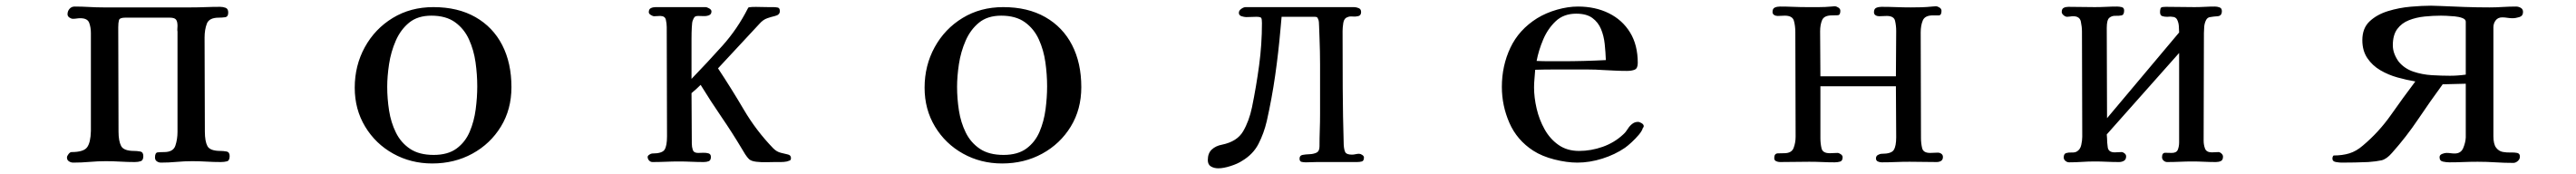

<svg xmlns="http://www.w3.org/2000/svg" viewBox="-20 -567 9040 611"><path d="M786 -19Q786 -3 776.5 -0.5Q767 2 755 2Q730 2 705 0.5Q680 -1 655 -1Q627 -1 599.5 1.5Q572 4 545 4Q537 4 530.5 -0.5Q524 -5 524 -14Q524 -31 533.5 -32Q543 -33 556 -33Q588 -33 595.5 -55.5Q603 -78 603 -104V-456Q602 -461 602.5 -466.5Q603 -472 603 -476Q603 -492 597.5 -498.5Q592 -505 576 -505H419Q400 -505 397.5 -496Q395 -487 395 -471Q395 -380 395.5 -288.5Q396 -197 396 -105Q396 -72 405 -54.5Q414 -37 451 -37Q461 -37 472 -35Q483 -33 483 -19Q483 -4 474 -1Q465 2 453 2Q428 2 402.5 0.5Q377 -1 352 -1Q323 -1 294.5 1.5Q266 4 237 4Q229 4 222 -0.5Q215 -5 215 -14Q215 -19 220.5 -26Q226 -33 231 -33Q273 -33 285.5 -49.5Q298 -66 299 -107V-451Q299 -471 293 -487Q287 -503 262 -503Q255 -503 249 -502Q243 -501 236 -501Q230 -501 223.5 -505.5Q217 -510 217 -517Q217 -528 224 -536Q231 -544 242 -544Q267 -544 292.5 -542.5Q318 -541 343 -541H650Q676 -541 701.5 -542Q727 -543 753 -543Q763 -543 772 -539.5Q781 -536 781 -523Q781 -508 770 -506.5Q759 -505 748 -505Q714 -505 706 -484Q698 -463 698 -435Q698 -353 698.5 -270.5Q699 -188 699 -105Q699 -71 708 -54Q717 -37 754 -37Q764 -37 775 -35Q786 -33 786 -19Z M1655 -264Q1655 -305 1649 -348Q1643 -391 1626 -428.5Q1609 -466 1577 -489Q1545 -512 1494 -512Q1446 -512 1416 -487.5Q1386 -463 1369 -424Q1352 -385 1345.5 -342Q1339 -299 1339 -262Q1339 -221 1345.5 -179Q1352 -137 1369.5 -101.5Q1387 -66 1419 -44.5Q1451 -23 1502 -23Q1552 -23 1582.5 -45.5Q1613 -68 1628.5 -104.5Q1644 -141 1649.5 -183Q1655 -225 1655 -264ZM1775 -261Q1775 -183 1738 -122.5Q1701 -62 1638 -27.5Q1575 7 1497 7Q1422 7 1360 -27.5Q1298 -62 1261.5 -122.5Q1225 -183 1225 -259Q1225 -337 1260.5 -401.5Q1296 -466 1358.5 -504Q1421 -542 1501 -542Q1587 -542 1648.5 -507Q1710 -472 1742.5 -409Q1775 -346 1775 -261Z M2756 -12Q2756 -5 2752 -3.5Q2748 -2 2742 0Q2732 2 2721 2Q2710 2 2699 2Q2689 2 2670.5 2.5Q2652 3 2634.5 1Q2617 -1 2609 -8Q2602 -15 2595.5 -25Q2589 -35 2584 -44Q2550 -101 2512 -156.5Q2474 -212 2439 -269Q2424 -254 2407 -240Q2407 -196 2407.5 -151.5Q2408 -107 2408 -63Q2408 -51 2411.5 -40.5Q2415 -30 2430 -30Q2436 -30 2447 -30.5Q2458 -31 2466.5 -28.5Q2475 -26 2475 -16Q2475 -4 2467.5 -1Q2460 2 2450 2Q2428 2 2406.5 1Q2385 0 2363 0Q2340 0 2316.5 1Q2293 2 2270 2Q2263 2 2258 -3.5Q2253 -9 2253 -16Q2253 -20 2259 -24Q2265 -28 2269 -28Q2304 -28 2312.5 -41.5Q2321 -55 2321 -88Q2321 -184 2320.5 -280Q2320 -376 2320 -472Q2320 -484 2317 -497.5Q2314 -511 2297 -511Q2292 -511 2286.5 -510.5Q2281 -510 2276 -510Q2271 -510 2264 -514.5Q2257 -519 2257 -524Q2257 -535 2264.5 -538.5Q2272 -542 2281 -542H2456Q2461 -542 2469 -537.5Q2477 -533 2477 -527Q2477 -517 2468.5 -513.5Q2460 -510 2449 -510.5Q2438 -511 2431 -511Q2421 -511 2417.5 -507Q2414 -503 2411 -494Q2409 -490 2408 -471.5Q2407 -453 2407 -430.5Q2407 -408 2407 -388.5Q2407 -369 2407 -362V-290Q2463 -348 2515.5 -406.5Q2568 -465 2605 -538Q2605 -538 2605.5 -538.5Q2606 -539 2606 -540Q2608 -542 2620 -542.5Q2632 -543 2647.5 -542.5Q2663 -542 2676.5 -542Q2690 -542 2694 -542Q2702 -542 2709.5 -540.5Q2717 -539 2717 -528Q2717 -515 2700.5 -511Q2684 -507 2673 -503Q2658 -498 2645 -483L2500 -327Q2547 -256 2590.5 -182Q2634 -108 2694 -46Q2706 -34 2720.5 -30.5Q2735 -27 2745.5 -24.5Q2756 -22 2756 -12Z M3655 -264Q3655 -305 3649 -348Q3643 -391 3626 -428.5Q3609 -466 3577 -489Q3545 -512 3494 -512Q3446 -512 3416 -487.5Q3386 -463 3369 -424Q3352 -385 3345.5 -342Q3339 -299 3339 -262Q3339 -221 3345.5 -179Q3352 -137 3369.5 -101.5Q3387 -66 3419 -44.5Q3451 -23 3502 -23Q3552 -23 3582.5 -45.5Q3613 -68 3628.5 -104.5Q3644 -141 3649.5 -183Q3655 -225 3655 -264ZM3775 -261Q3775 -183 3738 -122.5Q3701 -62 3638 -27.5Q3575 7 3497 7Q3422 7 3360 -27.5Q3298 -62 3261.5 -122.5Q3225 -183 3225 -259Q3225 -337 3260.5 -401.5Q3296 -466 3358.5 -504Q3421 -542 3501 -542Q3587 -542 3648.5 -507Q3710 -472 3742.5 -409Q3775 -346 3775 -261Z M4767 -14Q4767 -2 4759.5 0Q4752 2 4743 2H4602Q4592 2 4582.5 2.5Q4573 3 4563 3Q4556 3 4548.5 1.5Q4541 0 4541 -10Q4541 -21 4551.5 -23Q4562 -25 4576 -25.5Q4590 -26 4600.5 -31Q4611 -36 4611 -53Q4611 -82 4612 -110.5Q4613 -139 4613 -167V-315Q4613 -321 4613 -340.5Q4613 -360 4612.5 -385.5Q4612 -411 4611 -435.5Q4610 -460 4609.5 -476.5Q4609 -493 4608 -495Q4606 -501 4604 -504.5Q4602 -508 4594 -508H4478Q4477 -497 4476 -486Q4475 -475 4474 -464Q4467 -383 4455.5 -302.5Q4444 -222 4426 -142Q4416 -99 4397 -62Q4378 -25 4339 -2Q4324 8 4299 16Q4274 24 4256 24Q4241 24 4230 17.5Q4219 11 4219 -5Q4219 -29 4233 -42Q4247 -55 4269 -59Q4322 -70 4343 -106Q4364 -142 4374 -190Q4389 -263 4399 -337Q4409 -411 4409 -486Q4409 -500 4406.5 -504Q4404 -508 4389 -508Q4381 -508 4372 -507.5Q4363 -507 4354 -507Q4347 -507 4337.5 -510Q4328 -513 4328 -522Q4328 -530 4336.5 -536Q4345 -542 4352 -542H4732Q4740 -542 4748.5 -538.5Q4757 -535 4757 -525Q4757 -513 4747.5 -510.5Q4738 -508 4727 -509Q4716 -510 4710 -507Q4697 -503 4694.5 -486.5Q4692 -470 4692 -458Q4692 -358 4692.5 -258.5Q4693 -159 4696 -59Q4697 -41 4701.5 -32.5Q4706 -24 4725 -24Q4731 -24 4737.5 -25.5Q4744 -27 4750 -27Q4755 -27 4761 -23Q4767 -19 4767 -14Z M5616 -356Q5615 -384 5612 -412.5Q5609 -441 5599 -465Q5589 -489 5568.5 -504Q5548 -519 5512 -519Q5468 -519 5440 -492.5Q5412 -466 5396 -428Q5380 -390 5373 -353Q5396 -352 5418 -352Q5440 -352 5462 -352Q5500 -352 5538.5 -353Q5577 -354 5616 -356ZM5749 -124Q5749 -120 5746 -118Q5743 -107 5731.5 -93.5Q5720 -80 5706.5 -67.5Q5693 -55 5683 -48Q5648 -24 5603.5 -10Q5559 4 5516 4Q5479 4 5435.5 -7Q5392 -18 5361 -38Q5304 -75 5277.5 -135.5Q5251 -196 5251 -262Q5251 -336 5281 -399.5Q5311 -463 5375 -503Q5406 -522 5444.5 -533Q5483 -544 5518 -544Q5579 -544 5626.5 -520.5Q5674 -497 5701 -453Q5728 -409 5728 -346Q5728 -327 5717.5 -322.5Q5707 -318 5690 -318Q5669 -318 5648.5 -319Q5628 -320 5608 -321Q5580 -323 5552.5 -323Q5525 -323 5496 -323Q5464 -323 5432 -323Q5400 -323 5368 -322Q5367 -306 5365.5 -290.5Q5364 -275 5364 -260Q5364 -225 5373 -186Q5382 -147 5401 -113Q5420 -79 5450 -58Q5480 -37 5522 -37Q5564 -37 5605 -51.5Q5646 -66 5677 -95Q5686 -103 5693 -114.5Q5700 -126 5710 -133Q5718 -139 5729 -139Q5734 -139 5741.5 -134.5Q5749 -130 5749 -124Z M6799 -16Q6799 -6 6792.5 -2Q6786 2 6777 2Q6753 2 6729.5 1.5Q6706 1 6682 1Q6657 1 6633 2Q6609 3 6584 3Q6577 3 6570.5 0Q6564 -3 6564 -11Q6564 -19 6571 -23Q6578 -27 6585 -27Q6618 -27 6626.5 -40.5Q6635 -54 6635 -85Q6635 -130 6634.5 -175Q6634 -220 6634 -264H6369V-82Q6369 -63 6373 -46Q6377 -29 6402 -29Q6409 -29 6415.5 -29.5Q6422 -30 6429 -30Q6434 -30 6440.5 -25.5Q6447 -21 6447 -15Q6447 -2 6438 0.5Q6429 3 6419 3Q6397 3 6375 2Q6353 1 6330 1Q6305 1 6279 1.5Q6253 2 6227 2Q6220 2 6213.5 -1Q6207 -4 6207 -12Q6207 -28 6219.5 -28.5Q6232 -29 6242 -29Q6268 -29 6275 -47.5Q6282 -66 6282 -87Q6282 -179 6281.5 -271Q6281 -363 6281 -454Q6281 -476 6276 -494Q6271 -512 6244 -512Q6238 -512 6231.5 -511.5Q6225 -511 6219 -511Q6212 -511 6206.5 -514.5Q6201 -518 6201 -525Q6201 -537 6209 -540.5Q6217 -544 6227 -544Q6250 -544 6274 -543Q6298 -542 6321 -542Q6342 -542 6364 -542Q6386 -542 6407 -544Q6410 -544 6413 -544.5Q6416 -545 6419 -545Q6425 -545 6432 -540.5Q6439 -536 6439 -529Q6439 -514 6430 -513.5Q6421 -513 6410 -513Q6382 -513 6375 -496.5Q6368 -480 6368 -457Q6368 -417 6368.5 -378Q6369 -339 6369 -299H6634Q6634 -339 6634.5 -378.5Q6635 -418 6635 -458Q6635 -477 6631 -494Q6627 -511 6602 -511Q6595 -511 6588.5 -510.5Q6582 -510 6575 -510Q6568 -510 6562.5 -513.5Q6557 -517 6557 -524Q6557 -536 6565 -539.5Q6573 -543 6583 -543Q6609 -543 6635 -542Q6661 -541 6686 -541Q6705 -541 6723.5 -541.5Q6742 -542 6761 -544Q6764 -544 6767.5 -544.5Q6771 -545 6774 -545Q6780 -545 6787 -540.5Q6794 -536 6794 -529Q6794 -513 6784.5 -513Q6775 -513 6764 -513Q6736 -513 6728.5 -495.5Q6721 -478 6721 -453Q6721 -361 6721.5 -268Q6722 -175 6722 -82Q6722 -64 6726 -47Q6730 -30 6754 -30Q6761 -30 6767.5 -30.5Q6774 -31 6781 -31Q6788 -31 6793.5 -27Q6799 -23 6799 -16Z M7782 -17Q7782 -5 7774.5 -1.5Q7767 2 7757 2Q7736 2 7715.5 1Q7695 0 7675 0Q7653 0 7630.5 1Q7608 2 7586 2Q7579 2 7573.5 -3Q7568 -8 7568 -15Q7568 -31 7580 -30.5Q7592 -30 7602 -30Q7619 -30 7623.5 -41.5Q7628 -53 7628 -67V-381L7374 -95L7375 -82Q7375 -67 7377.5 -49.5Q7380 -32 7402 -32Q7408 -32 7413.5 -32.5Q7419 -33 7426 -33Q7431 -33 7436.5 -28.5Q7442 -24 7442 -18Q7442 -7 7434.5 -2.5Q7427 2 7417 2Q7395 2 7374 1Q7353 0 7331 0Q7309 0 7286.5 1.5Q7264 3 7242 3Q7235 3 7229 -2Q7223 -7 7223 -14Q7223 -27 7231.5 -29.5Q7240 -32 7251 -31.5Q7262 -31 7269 -35Q7281 -42 7284.5 -58Q7288 -74 7288 -87Q7288 -179 7287.5 -271.5Q7287 -364 7287 -456Q7287 -473 7283 -491.5Q7279 -510 7256 -510Q7251 -510 7245.5 -509Q7240 -508 7235 -508Q7229 -508 7222.5 -513.5Q7216 -519 7216 -525Q7216 -536 7223 -539.5Q7230 -543 7239 -543Q7262 -543 7285.5 -542.5Q7309 -542 7332 -542Q7352 -542 7371.5 -543Q7391 -544 7410 -544Q7418 -544 7426.5 -542Q7435 -540 7435 -530Q7435 -515 7426 -513Q7417 -511 7404.5 -511.5Q7392 -512 7383 -504.5Q7374 -497 7374 -469L7375 -152L7628 -453Q7628 -463 7627 -475.5Q7626 -488 7621 -498Q7616 -508 7603 -508Q7599 -509 7594.5 -508.5Q7590 -508 7586 -508Q7576 -508 7568.5 -510.5Q7561 -513 7561 -525Q7561 -528 7561.5 -531.5Q7562 -535 7563 -538Q7565 -542 7572 -542.5Q7579 -543 7582 -543Q7607 -543 7632 -542.5Q7657 -542 7682 -542Q7700 -542 7718 -543Q7736 -544 7754 -544Q7762 -544 7770 -541Q7778 -538 7778 -528Q7778 -511 7763 -510Q7748 -509 7737 -507Q7727 -506 7722 -495.5Q7717 -485 7716 -472.5Q7715 -460 7715 -451L7714 -73Q7714 -58 7719 -45Q7724 -32 7743 -32Q7748 -32 7754 -32.5Q7760 -33 7766 -33Q7771 -33 7776.5 -28Q7782 -23 7782 -17Z M8634 -491Q8634 -499 8622.5 -503.5Q8611 -508 8595.5 -509.5Q8580 -511 8566 -511.5Q8552 -512 8547 -512Q8519 -512 8489.5 -509Q8460 -506 8434.5 -496Q8409 -486 8393.5 -465Q8378 -444 8378 -408Q8378 -392 8384 -377Q8390 -362 8399 -350Q8419 -326 8450 -315.5Q8481 -305 8515.5 -303Q8550 -301 8578 -301Q8592 -301 8606 -302Q8620 -303 8634 -305ZM8835 -525Q8835 -511 8822 -507Q8809 -503 8798 -503Q8789 -503 8780 -504.5Q8771 -506 8762 -506Q8747 -506 8739 -495.5Q8731 -485 8731 -471V-89Q8731 -61 8740.5 -48.5Q8750 -36 8764 -33.5Q8778 -31 8791.5 -31.5Q8805 -32 8814.5 -30Q8824 -28 8824 -17Q8824 -8 8816.5 -1.5Q8809 5 8801 5Q8770 5 8738.5 3Q8707 1 8676 1Q8651 1 8626 2Q8601 3 8576 3Q8566 3 8554 0.5Q8542 -2 8542 -15Q8542 -23 8551 -26.5Q8560 -30 8566 -30Q8574 -30 8581 -29Q8588 -28 8595 -28Q8617 -28 8625 -47Q8633 -66 8634 -84V-273L8553 -271Q8509 -211 8467 -148.5Q8425 -86 8375 -30Q8356 -8 8338 -4Q8320 0 8292 2Q8269 3 8245 3.5Q8221 4 8198 4Q8191 4 8178.5 2Q8166 0 8166 -10Q8166 -17 8170 -21Q8201 -21 8225.5 -28.5Q8250 -36 8273 -56Q8329 -103 8371.5 -163.5Q8414 -224 8457 -281Q8427 -286 8394.5 -295Q8362 -304 8334 -320.5Q8306 -337 8288.5 -363Q8271 -389 8271 -426Q8271 -468 8296.5 -492Q8322 -516 8361 -528Q8400 -540 8441 -543.5Q8482 -547 8512 -547Q8520 -547 8528 -546.5Q8536 -546 8544 -546Q8588 -544 8631 -542.5Q8674 -541 8717 -541Q8740 -541 8763.5 -542.5Q8787 -544 8811 -544Q8819 -544 8827 -539.5Q8835 -535 8835 -525Z"/></svg>

Font: Kaisei HarunoUmi Medium
Style: Regular
Weight: 500
Designer: Font-Kai, 金井和夫
Foundry: KAZUO KANAI
Version: Version 5.003